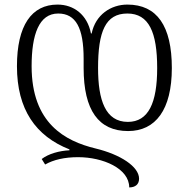

<svg xmlns="http://www.w3.org/2000/svg" viewBox="-20 -567 824 838"><path d="M539 5C659 5 730 -88 730 -270C730 -454 665 -547 536 -547C464 -547 397 -503 380 -421H377C361 -503 302 -547 231 -547C118 -547 54 -456 54 -278C54 -89 136 27 283 85V89C239 91 192 104 162 127L177 151C214 130 262 119 321 119C429 119 544 168 544 251C570 251 587 238 587 213C587 160 505 107 397 81C265 49 118 -28 118 -278C118 -416 150 -508 234 -508C311 -508 345 -445 345 -311V-270C345 -85 411 5 539 5ZM536 -508C630 -508 666 -426 666 -270C666 -118 628 -35 538 -35C440 -35 408 -130 408 -270C408 -429 440 -508 536 -508Z"/></svg>

Font: Noto Serif Georgian SemiCondensed Light
Style: Regular
Weight: 300
Width: 4
Designer: Monotype Design Team, Akaki Razmadze
Foundry: Google LLC
Version: Version 2.003